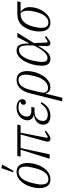

<svg xmlns="http://www.w3.org/2000/svg" viewBox="997 -1804 1006 3041"><g transform="rotate(-90 1500.5 -283.0)"><path d="M185 -20Q219 -20 246 -36.5Q273 -53 294.5 -81Q316 -109 331 -146.5Q346 -184 356 -225Q365 -259 370 -283Q375 -307 378 -323.5Q381 -340 382 -352Q383 -364 383 -375Q383 -401 379 -422.5Q375 -444 365 -459.5Q355 -475 338.5 -483.5Q322 -492 297 -492Q263 -492 236 -475.5Q209 -459 187.5 -431Q166 -403 151 -365.5Q136 -328 126 -287Q117 -252 112 -228.5Q107 -205 104 -188.5Q101 -172 100 -160Q99 -148 99 -137Q99 -111 103 -89.5Q107 -68 117 -52.5Q127 -37 143.5 -28.5Q160 -20 185 -20ZM184 12Q110 12 76 -34.5Q42 -81 42 -161Q42 -222 60 -286.5Q78 -351 111.5 -404Q145 -457 192 -490.5Q239 -524 298 -524Q372 -524 406 -477Q440 -430 440 -350Q440 -288 422 -224Q404 -160 370.5 -107.5Q337 -55 289.5 -21.5Q242 12 184 12ZM359 -766 415 -751 316 -573 293 -579Z M650 -460H540L553 -512H1049L1036 -460H919L838 -39L853 -30L939 -77L951 -58L896 -19Q870 0 854.5 6Q839 12 822 12Q804 12 791 2Q778 -8 778 -30Q778 -39 780 -51.5Q782 -64 788 -84L892 -460H676L577 0H507Z M1250 -240Q1196 -240 1158.5 -212.5Q1121 -185 1110 -140Q1106 -123 1106 -104Q1106 -71 1131 -50.5Q1156 -30 1202 -30Q1254 -30 1297 -56Q1340 -82 1381 -142L1404 -130Q1360 -53 1308 -20.5Q1256 12 1189 12Q1120 12 1083.5 -18.5Q1047 -49 1047 -102Q1047 -161 1087.5 -200.5Q1128 -240 1199 -248V-252Q1159 -261 1137.5 -287.5Q1116 -314 1116 -352Q1116 -386 1130.5 -417Q1145 -448 1171.5 -472Q1198 -496 1234.5 -510Q1271 -524 1316 -524Q1380 -524 1415 -497.5Q1450 -471 1450 -433Q1450 -408 1436.5 -392.5Q1423 -377 1400 -377Q1381 -377 1371.5 -387.5Q1362 -398 1362 -413Q1362 -431 1374.5 -445.5Q1387 -460 1413 -462V-468Q1381 -494 1319 -494Q1264 -494 1227 -465.5Q1190 -437 1179 -392Q1175 -376 1175 -360Q1175 -326 1199 -308Q1223 -290 1265 -290H1329L1317 -240Z M1542 -306Q1570 -418 1625.5 -471Q1681 -524 1756 -524Q1828 -524 1862 -478Q1896 -432 1896 -354Q1896 -321 1888.5 -280.5Q1881 -240 1866.5 -199.5Q1852 -159 1830 -121Q1808 -83 1780 -53.5Q1752 -24 1717 -6Q1682 12 1641 12Q1604 12 1579 -4.5Q1554 -21 1544 -60H1537L1473 200H1416ZM1628 -26Q1692 -26 1741.5 -82Q1791 -138 1815 -237Q1822 -266 1826.5 -287.5Q1831 -309 1834 -325Q1837 -341 1838 -353.5Q1839 -366 1839 -378Q1839 -428 1820 -460.5Q1801 -493 1752 -493Q1698 -493 1659.5 -445Q1621 -397 1600 -311L1561 -152Q1546 -92 1563.5 -59Q1581 -26 1628 -26Z M2339 -249 2346 -89Q2347 -77 2347.5 -64Q2348 -51 2350 -37L2364 -31L2437 -75L2450 -57L2399 -18Q2376 -1 2363.5 5.5Q2351 12 2337 12Q2317 12 2304 -0.5Q2291 -13 2291 -40Q2291 -68 2294 -121L2297 -177H2292L2278 -154Q2248 -104 2223 -71.5Q2198 -39 2175.5 -20.5Q2153 -2 2131.5 5Q2110 12 2088 12Q2034 12 2007.5 -22.5Q1981 -57 1981 -123Q1981 -188 1998 -259Q2015 -330 2046.5 -389Q2078 -448 2123 -486Q2168 -524 2223 -524Q2248 -524 2267 -517Q2286 -510 2299.5 -493Q2313 -476 2321 -447Q2329 -418 2331 -374L2333 -329H2339L2433 -512H2502ZM2104 -34Q2142 -34 2184.5 -72.5Q2227 -111 2280 -209L2300 -249L2302 -302Q2303 -313 2303 -325Q2303 -337 2303 -349Q2303 -389 2297.5 -415.5Q2292 -442 2282.5 -457.5Q2273 -473 2259 -479.5Q2245 -486 2228 -486Q2175 -486 2131.5 -430.5Q2088 -375 2064 -278Q2052 -228 2046.5 -190.5Q2041 -153 2041 -123Q2041 -75 2056.5 -54.5Q2072 -34 2104 -34Z M2839 -460 2838 -456Q2873 -432 2891 -397Q2909 -362 2909 -313Q2909 -260 2891 -202.5Q2873 -145 2840.5 -97.5Q2808 -50 2763 -19Q2718 12 2663 12Q2591 12 2557 -35Q2523 -82 2523 -161Q2523 -203 2531 -244Q2539 -285 2552.5 -322.5Q2566 -360 2585 -391.5Q2604 -423 2625 -444Q2660 -479 2703 -495.5Q2746 -512 2809 -512H3001L2989 -460ZM2666 -20Q2698 -20 2724.5 -36Q2751 -52 2772 -79.5Q2793 -107 2808 -144Q2823 -181 2834 -223Q2844 -264 2848 -292Q2852 -320 2852 -347Q2852 -415 2818 -460H2796Q2724 -460 2674 -409Q2624 -358 2599 -257Q2588 -211 2584 -185.5Q2580 -160 2580 -137Q2580 -111 2584 -89.5Q2588 -68 2598 -52.5Q2608 -37 2624.5 -28.5Q2641 -20 2666 -20Z"/></g></svg>

Font: IBM Plex Serif Light
Style: Italic
Weight: 300
Italic angle: -14°
Designer: Mike Abbink, Paul van der Laan, Pieter van Rosmalen
Foundry: Bold Monday
Version: Version 3.001